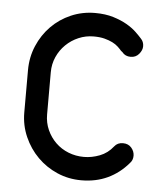

<svg xmlns="http://www.w3.org/2000/svg" viewBox="-45 -589 519 629"><g transform="rotate(5 214.5 -275.0)"><path d="M343 -120Q353 -133 371 -133Q389 -133 399 -121Q409 -109 409 -95Q409 -80 399 -70Q370 -36 331.5 -18Q293 0 245 0Q203 0 166 -16Q129 -32 101 -60Q73 -88 56.5 -125.5Q40 -163 40 -205V-344Q40 -387 56 -424.5Q72 -462 99.5 -490Q127 -518 164 -534Q201 -550 243 -550Q277 -550 303 -542Q329 -534 348 -523Q367 -512 379.5 -500Q392 -488 399 -480Q409 -470 409 -455Q409 -442 398.5 -429.5Q388 -417 371 -417Q353 -417 343 -430L338 -434Q333 -440 325.5 -447Q318 -454 307 -459.5Q296 -465 281 -469Q266 -473 245 -473Q219 -473 195.5 -463Q172 -453 154 -435.5Q136 -418 125.5 -394.5Q115 -371 115 -344V-205Q115 -178 125.5 -154.5Q136 -131 154 -113.5Q172 -96 196 -86.5Q220 -77 247 -77Q273 -77 299 -87Q325 -97 343 -120Z"/></g></svg>

Font: VDS Compensated
Style: Light
Weight: 300
Designer: artmaker
Foundry: artmaker
Version: Version 1.000 2012 initial release